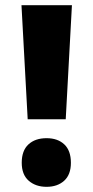

<svg xmlns="http://www.w3.org/2000/svg" viewBox="-20 -710 361 742"><path d="M234 -249H87L63 -690H258ZM64 -81Q64 -128 90 -152Q116 -176 160 -176Q203 -176 228.5 -152Q254 -128 254 -81Q254 -35 228 -11.5Q202 12 160 12Q118 12 91 -11.5Q64 -35 64 -81Z"/></svg>

Font: Noto Sans Kannada Condensed Black
Style: Regular
Weight: 900
Width: 3
Designer: Jelle Bosma - Monotype Design Team
Foundry: Monotype Imaging Inc.
Version: Version 2.005; ttfautohint (v1.8.4.7-5d5b)